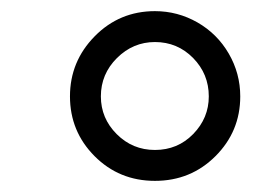

<svg xmlns="http://www.w3.org/2000/svg" viewBox="-20 -744 468 343"><path d="M105 -571.8Q105 -634.3 149.2 -679.2Q193.4 -724.1 256.8 -724.1Q297.4 -724.1 332.8 -703.9Q368.2 -683.6 388.7 -648.2Q409.2 -612.8 409.2 -571.8Q409.2 -509.3 365 -465.1Q320.8 -420.9 256.8 -420.9Q192.9 -420.9 148.9 -465.1Q105 -509.3 105 -571.8ZM160.2 -571.8Q160.2 -532.7 188.5 -504.4Q216.8 -476.1 256.8 -476.1Q297.4 -476.1 325.2 -504.6Q353 -533.2 353 -571.8Q353 -611.8 325 -640.4Q296.9 -668.9 256.8 -668.9Q217.8 -668.9 189 -640.4Q160.2 -611.8 160.2 -571.8Z"/></svg>

Font: CAA NEO Sans
Style: Italic
Weight: 400
Italic angle: -12°
Version: Version 1.10